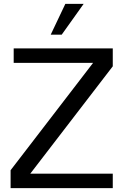

<svg xmlns="http://www.w3.org/2000/svg" viewBox="-20 -976 640 996"><path d="M414 -956 300 -796H243L319 -956ZM565 0H35V-93L463 -650H51V-725H565V-632L137 -75H565Z"/></svg>

Font: Edlo
Style: Regular
Weight: 400
Monospace: yes
Version: Version 0.01